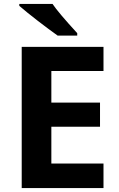

<svg xmlns="http://www.w3.org/2000/svg" viewBox="-20 -951 600 971"><path d="M503.4 0H89.8V-713.9H503.4V-591.8H239.7V-432.1H485.8V-310.1H239.7V-124H503.4ZM77.6 -921.4V-931.2H245.6Q273.9 -888.7 370.6 -783.2V-771H271.5Q230 -800.3 171.1 -845.7Q112.3 -891.1 77.6 -921.4Z"/></svg>

Font: Viking Open Sans
Style: Bold
Weight: 700
Foundry: Ascender Corporation
Version: Version 2.001